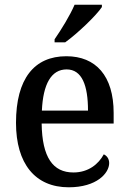

<svg xmlns="http://www.w3.org/2000/svg" viewBox="-20 -786 547 816"><path d="M212 -619V-606H257C310 -644 390 -721 413 -756V-766H297C278 -721 241 -661 212 -619ZM272 10C391 10 444 -50 444 -93C444 -112 433 -125 421 -130C399 -89 356 -53 292 -53C205 -53 159 -117 157 -261H463V-306C463 -464 387 -547 262 -547C126 -547 48 -452 48 -264C48 -91 129 10 272 10ZM354 -316H158C163 -429 198 -491 263 -491C329 -491 354 -422 354 -316Z"/></svg>

Font: Noto Serif Ethiopic SemiCondensed Medium
Style: Regular
Weight: 500
Width: 4
Designer: Monotype Design Team
Foundry: Monotype Imaging Inc.
Version: Version 2.102